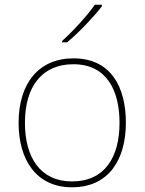

<svg xmlns="http://www.w3.org/2000/svg" viewBox="-20 -786 615 816"><path d="M413 -759V-766H383C354 -723 289 -652 244 -612V-606H265C318 -650 378 -714 413 -759ZM515 -264C515 -417 451 -538 292 -538C145 -538 59 -432 59 -264C59 -107 134 10 286 10C443 10 515 -109 515 -264ZM86 -264C86 -420 160 -513 292 -513C433 -513 488 -402 488 -264C488 -119 426 -15 286 -15C151 -15 86 -117 86 -264Z"/></svg>

Font: Noto Sans Sinhala Thin
Style: Regular
Weight: 100
Designer: Jelle Bosma - Monotype Design Team
Foundry: Monotype Imaging Inc.
Version: Version 2.006